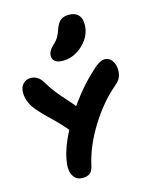

<svg xmlns="http://www.w3.org/2000/svg" viewBox="-136 -1020 900 1122"><g transform="rotate(-15 314.5 -459.0)"><path d="M288.1 -679.2Q257.3 -679.2 241.7 -691.4Q226.1 -703.6 226.1 -725.1Q226.1 -754.4 257.8 -783.2Q279.3 -802.2 290.3 -821.5Q301.3 -840.8 312 -873Q324.2 -904.8 342.8 -917.5Q361.3 -930.2 390.1 -930.2Q426.8 -930.2 446.3 -910.6Q465.8 -891.1 465.8 -853Q465.8 -783.7 410.9 -731.4Q356 -679.2 288.1 -679.2ZM222.2 12.2Q181.6 12.2 164.1 -23.7Q146.5 -59.6 159.2 -119.1Q171.9 -189.5 219.2 -279.8Q184.1 -323.2 128.2 -376.2Q72.3 -429.2 44.9 -466.8Q14.2 -511.7 14.2 -560.1Q14.2 -591.8 32.5 -611.3Q50.8 -630.9 79.1 -630.9Q125 -630.9 152.8 -582Q175.8 -543.5 199 -514.2Q222.2 -484.9 249.3 -455.6Q276.4 -426.3 293.9 -402.8Q372.6 -516.1 466.8 -597.2Q500.5 -625 524.9 -625Q551.3 -625 568.6 -601.8Q585.9 -578.6 585.9 -544.9Q585.9 -519 577.9 -500.5Q569.8 -481.9 546.9 -461.9Q458.5 -388.2 386 -272Q313.5 -155.8 289.1 -41Q282.7 -14.2 267.6 -1Q252.4 12.2 222.2 12.2Z"/></g></svg>

Font: Shantell Sans Irregular Bouncy
Style: Bold
Weight: 700
Designer: Stephen Nixon, Anya Danilova, Shantell Martin
Foundry: Arrow Type
Version: Version 1.006;[9816181b4]